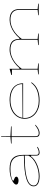

<svg xmlns="http://www.w3.org/2000/svg" viewBox="1316 -2020 719 3392"><g transform="rotate(-90 1676.0 -324.5)"><path d="M389 -515Q457 -515 504 -500Q551 -485 580.5 -454Q610 -423 623 -375Q636 -327 636 -262V-37Q636 -17 648.5 -8.5Q661 0 678 0Q700 0 726.5 -9Q753 -18 776 -31V-20Q762 -9 744.5 -1Q727 7 709 11Q691 15 674 15Q647 15 634.5 0.5Q622 -14 622 -43Q622 -76 622 -92Q622 -108 622 -116.5Q622 -125 622 -133L611 -140Q584 -102 543 -73Q502 -44 453.5 -24.5Q405 -5 354.5 5Q304 15 257 15Q209 15 168.5 4.5Q128 -6 104 -29.5Q80 -53 80 -91Q80 -177 214.5 -219.5Q349 -262 622 -262Q622 -344 598.5 -396.5Q575 -449 524 -474.5Q473 -500 389 -500Q328 -500 280 -491.5Q232 -483 205.5 -472Q179 -461 179 -451Q179 -447 187 -442.5Q195 -438 216 -430Q250 -418 250 -395Q250 -376 228 -366.5Q206 -357 180 -357Q155 -357 133 -367Q111 -377 111 -398Q111 -419 134 -439.5Q157 -460 196 -477.5Q235 -495 285 -505Q335 -515 389 -515ZM622 -248Q446 -248 328.5 -230.5Q211 -213 152.5 -178.5Q94 -144 94 -91Q94 -58 116.5 -38Q139 -18 176 -9Q213 0 257 0Q307 0 361.5 -11.5Q416 -23 467.5 -46.5Q519 -70 560 -104Q601 -138 622 -183Z M1018 15Q982 15 966 -3Q950 -21 950 -61V-480H836V-490L952 -500L954 -664H964V-500L1139 -490V-480H964V-61Q964 -28 977 -14Q990 0 1018 0Q1058 0 1091.5 -19Q1125 -38 1162 -66L1168 -60Q1157 -48 1141 -35Q1125 -22 1105.5 -10.5Q1086 1 1064 8Q1042 15 1018 15Z M1604 -515Q1698 -515 1764 -486.5Q1830 -458 1865 -404.5Q1900 -351 1900 -276H1287V-286L1886 -290Q1886 -355 1852 -402Q1818 -449 1754.5 -474.5Q1691 -500 1604 -500Q1512 -500 1440 -468Q1368 -436 1327.5 -379Q1287 -322 1287 -248Q1287 -193 1309.5 -147.5Q1332 -102 1372.5 -69Q1413 -36 1469.5 -18Q1526 0 1593 0Q1647 0 1694 -8.5Q1741 -17 1780.5 -33.5Q1820 -50 1852 -75.5Q1884 -101 1909 -135L1917 -126Q1893 -91 1861 -64.5Q1829 -38 1788.5 -20.5Q1748 -3 1699.5 6Q1651 15 1593 15Q1521 15 1462.5 -4.5Q1404 -24 1361.5 -59Q1319 -94 1296 -142Q1273 -190 1273 -248Q1273 -307 1297 -355.5Q1321 -404 1364.5 -440Q1408 -476 1469 -495.5Q1530 -515 1604 -515Z M2057 0V-10L2142 -20V-474H2047V-485L2156 -515V-346L2167 -339Q2213 -393 2267 -432.5Q2321 -472 2379 -493.5Q2437 -515 2493 -515Q2542 -515 2578.5 -504Q2615 -493 2638.5 -471Q2662 -449 2673 -416Q2684 -383 2684 -338V-20L2779 -10V0H2575V-10L2670 -20V-338Q2670 -420 2626.5 -460Q2583 -500 2493 -500Q2444 -500 2396.5 -485Q2349 -470 2305.5 -443Q2262 -416 2224.5 -379.5Q2187 -343 2156 -300V-20L2251 -10V0ZM3103 0V-10L3198 -20V-338Q3198 -420 3154 -460Q3110 -500 3020 -500Q2971 -500 2924 -485Q2877 -470 2833.5 -443Q2790 -416 2752 -379.5Q2714 -343 2684 -300V-346L2695 -339Q2740 -393 2794 -432.5Q2848 -472 2906.5 -493.5Q2965 -515 3020 -515Q3070 -515 3106 -504Q3142 -493 3165.5 -471Q3189 -449 3200.5 -416Q3212 -383 3212 -338V-20L3307 -10V0Z"/></g></svg>

Font: Kalnia SemiExpanded Thin
Style: Regular
Weight: 250
Width: 6
Designer: Frida Medrano
Foundry: Frida Medrano
Version: Version 1.105